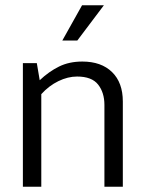

<svg xmlns="http://www.w3.org/2000/svg" viewBox="-20 -710 555 730"><path d="M137 0H67V-470H120L131 -405Q166 -438 204.5 -457Q243 -476 293 -476Q365 -476 406 -436Q447 -396 447 -324V0H377V-311Q377 -358 353 -388.5Q329 -419 273 -419Q238 -419 202 -401.5Q166 -384 137 -352ZM274 -556H217L292 -690H375Z"/></svg>

Font: Mukta Malar Light
Style: Regular
Weight: 300
Designer: Aadarsh Rajan, Girish Dalvi, Yashodeep Gholap
Foundry: Ek Type
Version: Version 2.538;PS 1.000;hotconv 16.6.51;makeotf.lib2.5.65220;